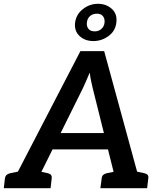

<svg xmlns="http://www.w3.org/2000/svg" viewBox="-40 -990 837 1010"><path d="M9 0 383 -721H508L705 0H609Q593 0 583.5 -8Q574 -16 572 -28L447 -529Q443 -546 439 -565Q435 -584 432 -608Q422 -584 413.5 -565Q405 -546 397 -528L149 -28Q144 -17 132.5 -8.5Q121 0 105 0ZM93 0 100 -65H178L170 0ZM207 -204 238 -290H544L555 -204ZM538 0 546 -65H627L620 0ZM-20 0 -14 -52Q-12 -64 -5 -70Q2 -76 14 -79L79 -92L80 0ZM125 0 149 -92 211 -79Q223 -76 228 -70Q233 -64 232 -52L226 0ZM488 0 495 -52Q496 -64 503 -70Q510 -76 522 -79L587 -92L588 0ZM634 0 657 -92 719 -79Q731 -76 736.5 -70Q742 -64 740 -52L734 0ZM355 -871Q361 -915 396.5 -942.5Q432 -970 475 -970Q519 -970 548.5 -943Q578 -916 572 -871Q567 -827 531 -800.5Q495 -774 451 -774Q407 -774 378.5 -800.5Q350 -827 355 -871ZM417 -871Q415 -851 425.5 -838Q436 -825 459 -825Q479 -825 493.5 -838Q508 -851 510 -871Q512 -892 501.5 -905Q491 -918 470 -918Q447 -918 433 -905Q419 -892 417 -871Z"/></svg>

Font: Aleo SemiBold
Style: Italic
Weight: 600
Italic angle: -7°
Designer: Alessio Laiso
Foundry: Alessio Laiso
Version: Version 2.001;gftools[0.9.29]